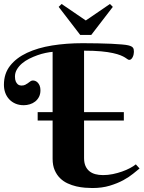

<svg xmlns="http://www.w3.org/2000/svg" viewBox="-20 -950 731 978"><path d="M0 -518.1Q0 -575.2 31.5 -615.2Q63 -655.3 117.7 -680.9Q172.4 -706.5 245.1 -718.3Q317.9 -730 400.9 -730Q440.4 -730 478 -729.2Q515.6 -728.5 546.6 -727.1Q577.6 -725.6 600.1 -723.6Q622.6 -721.7 632.8 -719.2Q642.6 -716.8 648.4 -713.9Q654.3 -710.9 657.2 -707Q660.2 -703.1 661.1 -698Q662.1 -692.9 662.1 -686Q662.1 -680.2 660.6 -673.1Q659.2 -666 656.2 -659.9Q653.3 -653.8 648.9 -649.4Q644.5 -645 638.2 -645Q634.3 -645 629.6 -648.4Q625 -651.9 616.5 -657.2Q607.9 -662.6 593.5 -668.5Q579.1 -674.3 554.9 -679.7Q530.8 -685.1 494.9 -688.5Q459 -691.9 408.2 -691.9V-378.9H610.8V-335.9H408.2V-145Q408.2 -122.1 415 -105.7Q421.9 -89.4 434.6 -78.6Q447.3 -67.9 465.1 -63Q482.9 -58.1 504.9 -58.1Q529.8 -58.1 554.7 -63.2Q579.6 -68.4 601.8 -76.2Q624 -84 642.3 -93.8Q660.6 -103.5 671.9 -112.8L690.9 -91.8Q678.7 -82 658.2 -65.2Q637.7 -48.3 608.2 -32.2Q578.6 -16.1 539.3 -4.2Q500 7.8 450.2 7.8Q433.6 7.8 412.4 6.1Q391.1 4.4 368.7 -0.7Q346.2 -5.9 324.5 -15.9Q302.7 -25.9 285.9 -42.5Q269 -59.1 258.5 -83.3Q248 -107.4 248 -141.1V-335.9H171.9V-378.9H248V-686Q232.4 -684.6 212.2 -680.4Q191.9 -676.3 170.7 -668.7Q149.4 -661.1 128.9 -650.9Q108.4 -640.6 92.3 -627Q76.2 -613.3 66.2 -596.4Q56.2 -579.6 56.2 -560.1Q56.2 -544.4 60.3 -535.2Q64.5 -525.9 69.8 -521.2Q75.2 -516.6 80.8 -515.4Q86.4 -514.2 88.9 -514.2Q101.1 -514.2 108.9 -518.3Q116.7 -522.5 123 -527.1Q129.4 -531.7 135 -535.9Q140.6 -540 147.9 -540Q153.8 -540 160.4 -537.4Q167 -534.7 172.6 -528.8Q178.2 -522.9 182.1 -513.4Q186 -503.9 186 -490.2Q186 -470.7 178.5 -456.3Q170.9 -441.9 158.9 -432.6Q147 -423.3 131.6 -418.7Q116.2 -414.1 101.1 -414.1Q77.6 -414.1 58.8 -422.1Q40 -430.2 26.9 -444.3Q13.7 -458.5 6.8 -477.3Q0 -496.1 0 -518.1ZM388.7 -772 278.8 -915 293.9 -929.7 417 -845.7 540 -929.7 554.7 -915 444.8 -772Z"/></svg>

Font: Berkshire Swash
Style: Regular
Weight: 700
Designer: Astigmatic (AOETI)
Foundry: Astigmatic (AOETI)
Version: Version 1.000